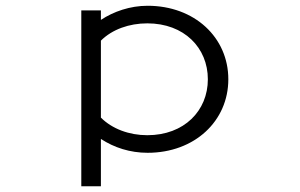

<svg xmlns="http://www.w3.org/2000/svg" viewBox="-20 -535 1040 666"><path d="M330 111V-53C376 -23 431 -5 492 -5C655 -5 772 -115 772 -260C772 -405 655 -515 492 -515C431 -515 374 -495 330 -466V-499H262V111ZM330 -394C369 -433 428 -454 491 -454C619 -454 701 -369 701 -260C701 -151 619 -66 491 -66C428 -66 369 -88 330 -127Z"/></svg>

Font: LINE Seed JP App_OTF Regular
Style: Regular
Weight: 400
Designer: LY Corporation & Fontrix & Fontworks
Version: Version 1.002